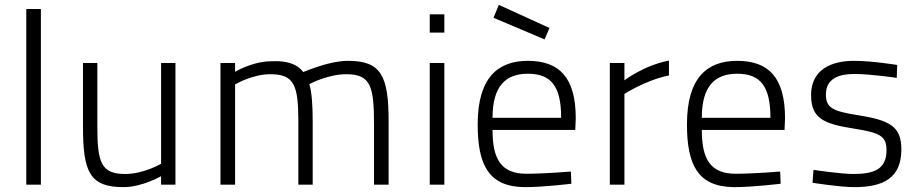

<svg xmlns="http://www.w3.org/2000/svg" viewBox="-20 -759 3782 789"><path d="M88 0H148V-722H88Z M642 -500V-86C642 -86 570 -44 495 -44C395 -44 380 -91 380 -241V-500H321V-239C321 -51 349 10 488 10C564 10 642 -35 642 -35V0H701V-500Z M946 0V-412C946 -412 1016 -454 1091 -454C1190 -454 1206 -408 1206 -258V0H1265V-260C1265 -326 1261 -384 1251 -413C1254 -415 1328 -454 1403 -454C1504 -454 1517 -404 1517 -245V0H1577V-260C1577 -448 1546 -509 1410 -509C1337 -509 1250 -472 1226 -463C1208 -487 1181 -501 1142 -506C1126 -508 1107 -508 1086 -507C1013 -504 946 -464 946 -464V-500H886V0Z M1746 0H1806V-500H1746ZM1746 -625H1806V-700H1746Z M2143 -45C2038 -45 2004 -107 2004 -225H2344L2346 -273C2346 -441 2278 -509 2149 -509C2027 -509 1943 -441 1943 -248C1943 -81 1988 9 2137 10C2215 10 2328 -4 2328 -4L2326 -54C2326 -54 2216 -45 2143 -45ZM2004 -275C2004 -405 2058 -456 2149 -456C2243 -456 2286 -407 2286 -275ZM2030 -739 2008 -686 2218 -597 2238 -644Z M2486 0H2546V-373C2546 -373 2634 -430 2729 -449V-510C2627 -491 2546 -429 2546 -429V-500H2486Z M3003 -45C2898 -45 2864 -107 2864 -225H3204L3206 -273C3206 -441 3138 -509 3009 -509C2887 -509 2803 -441 2803 -248C2803 -81 2848 9 2997 10C3075 10 3188 -4 3188 -4L3186 -54C3186 -54 3076 -45 3003 -45ZM2864 -275C2864 -405 2918 -456 3009 -456C3103 -456 3146 -407 3146 -275Z M3667 -492C3667 -492 3565 -509 3489 -509C3402 -509 3313 -477 3313 -368C3313 -272 3366 -250 3486 -231C3593 -214 3623 -202 3623 -142C3623 -64 3573 -44 3486 -44C3435 -44 3323 -61 3323 -61L3319 -8C3319 -8 3430 10 3491 10C3611 10 3684 -28 3684 -145C3684 -241 3635 -265 3504 -286C3399 -302 3374 -318 3374 -370C3374 -438 3429 -455 3492 -455C3557 -455 3665 -439 3665 -439Z"/></svg>

Font: TitilliumText22L
Style: 250 wt
Weight: 300
Designer: Campivisivi
Foundry: Campivisivi
Version: 1.000